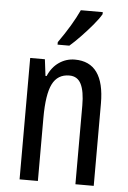

<svg xmlns="http://www.w3.org/2000/svg" viewBox="-54 -806 564 846"><g transform="rotate(5 228.0 -383.0)"><path d="M262 -547Q393 -547 393 -364V0H312V-348Q312 -411 296 -443Q280 -475 244 -475Q192 -475 169 -429Q146 -383 146 -279V0H65V-537H130L139 -464H144Q161 -504 192.5 -525.5Q224 -547 262 -547ZM366 -757Q354 -736 330 -707.5Q306 -679 279.5 -651.5Q253 -624 232 -606H180V-617Q238 -699 269 -766H366Z"/></g></svg>

Font: Noto Sans Thai ExtCond
Style: Regular
Weight: 400
Width: 2
Designer: Monotype Design Team
Foundry: Monotype Imaging Inc.
Version: Version 2.002; ttfautohint (v1.8.4.7-5d5b)